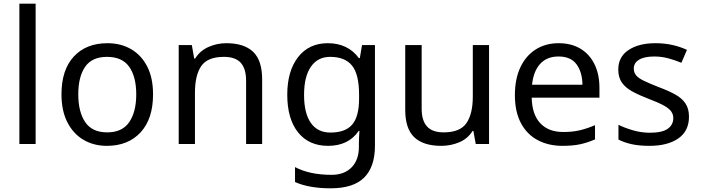

<svg xmlns="http://www.w3.org/2000/svg" viewBox="-20 -780 3797 1040"><path d="M173 0H85V-760H173Z M809 -269Q809 -136 741.5 -63Q674 10 559 10Q488 10 432.5 -22.5Q377 -55 345 -117.5Q313 -180 313 -269Q313 -402 380 -474Q447 -546 562 -546Q635 -546 690.5 -513.5Q746 -481 777.5 -419.5Q809 -358 809 -269ZM404 -269Q404 -174 441.5 -118.5Q479 -63 561 -63Q642 -63 680 -118.5Q718 -174 718 -269Q718 -364 680 -418Q642 -472 560 -472Q478 -472 441 -418Q404 -364 404 -269Z M1206 -546Q1302 -546 1351 -499.5Q1400 -453 1400 -349V0H1313V-343Q1313 -408 1284 -440Q1255 -472 1193 -472Q1104 -472 1070 -422Q1036 -372 1036 -278V0H948V-536H1019L1032 -463H1037Q1063 -505 1109 -525.5Q1155 -546 1206 -546Z M1756 -546Q1809 -546 1851.5 -526Q1894 -506 1924 -465H1929L1941 -536H2011V9Q2011 124 1952.5 182Q1894 240 1771 240Q1713 240 1664.5 231.5Q1616 223 1578 206V125Q1657 167 1776 167Q1845 167 1884.5 126.5Q1924 86 1924 16V-5Q1924 -17 1925 -39.5Q1926 -62 1927 -71H1923Q1895 -30 1853.5 -10Q1812 10 1757 10Q1653 10 1594.5 -63Q1536 -136 1536 -267Q1536 -395 1594.5 -470.5Q1653 -546 1756 -546ZM1768 -472Q1701 -472 1664 -418.5Q1627 -365 1627 -266Q1627 -167 1663.5 -114.5Q1700 -62 1770 -62Q1851 -62 1888 -105.5Q1925 -149 1925 -246V-267Q1925 -377 1887 -424.5Q1849 -472 1768 -472Z M2629 -536V0H2557L2544 -71H2540Q2514 -29 2468 -9.5Q2422 10 2370 10Q2273 10 2224 -36.5Q2175 -83 2175 -185V-536H2264V-191Q2264 -127 2293 -95Q2322 -63 2383 -63Q2472 -63 2506.5 -113Q2541 -163 2541 -257V-536Z M3006 -546Q3075 -546 3124.5 -516Q3174 -486 3200.5 -431.5Q3227 -377 3227 -304V-251H2860Q2862 -160 2906.5 -112.5Q2951 -65 3031 -65Q3082 -65 3121.5 -74.5Q3161 -84 3203 -102V-25Q3162 -7 3122 1.5Q3082 10 3027 10Q2951 10 2892.5 -21Q2834 -52 2801.5 -113.5Q2769 -175 2769 -264Q2769 -352 2798.5 -415Q2828 -478 2881.5 -512Q2935 -546 3006 -546ZM3005 -474Q2942 -474 2905.5 -433.5Q2869 -393 2862 -321H3135Q3134 -389 3103 -431.5Q3072 -474 3005 -474Z M3712 -148Q3712 -70 3654 -30Q3596 10 3498 10Q3442 10 3401.5 1Q3361 -8 3330 -24V-104Q3362 -88 3407.5 -74.5Q3453 -61 3500 -61Q3567 -61 3597 -82.5Q3627 -104 3627 -140Q3627 -160 3616 -176Q3605 -192 3576.5 -208Q3548 -224 3495 -244Q3443 -264 3406 -284Q3369 -304 3349 -332Q3329 -360 3329 -404Q3329 -472 3384.5 -509Q3440 -546 3530 -546Q3579 -546 3621.5 -536.5Q3664 -527 3701 -510L3671 -440Q3637 -454 3600 -464Q3563 -474 3524 -474Q3470 -474 3441.5 -456.5Q3413 -439 3413 -409Q3413 -387 3426 -371.5Q3439 -356 3469.5 -341.5Q3500 -327 3551 -307Q3602 -288 3638 -268Q3674 -248 3693 -219.5Q3712 -191 3712 -148Z"/></svg>

Font: Noto Sans Adlam Unjoined
Style: Regular
Weight: 400
Designer: Mark Jamra, Neil Patel
Foundry: JamraPatel LLC
Version: Version 3.001